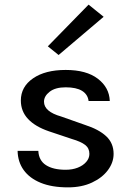

<svg xmlns="http://www.w3.org/2000/svg" viewBox="-20 -796 566 829"><path d="M273.5 13Q203.5 13 155.5 -6.8Q107.5 -26.5 82.2 -61.8Q57 -97 56 -144.5H145.5Q147.5 -103 178.5 -83Q209.5 -63 263.5 -63Q292.5 -63 315.5 -72Q338.5 -81 352.2 -96.8Q366 -112.5 366 -131.5Q366 -156 347.8 -170.2Q329.5 -184.5 290 -196L191.5 -229Q132.5 -249 101.2 -282.2Q70 -315.5 70 -362Q70 -421.5 122.8 -457.8Q175.5 -494 263.5 -494Q353 -494 402.5 -456Q452 -418 454 -360H362.5Q359 -388.5 334.2 -403.8Q309.5 -419 263.5 -419Q219 -419 194.5 -400Q170 -381 170 -357Q170 -314 244 -293L347.5 -256.5Q406.5 -237.5 438.5 -207.8Q470.5 -178 470.5 -131.5Q470.5 -94.5 446 -61.5Q421.5 -28.5 377.2 -7.8Q333 13 273.5 13ZM233 -558.5 186.5 -596 362.5 -776 427.5 -723.5Z"/></svg>

Font: Karla Medium
Style: Regular
Weight: 500
Designer: Jonathan Pinhorn
Version: Version 2.001